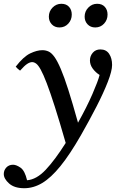

<svg xmlns="http://www.w3.org/2000/svg" viewBox="-106 -741 636 1014"><path d="M37 211Q87 207 135.5 155.5Q184 104 241 14Q208 -101 183.5 -177.5Q159 -254 141 -301Q123 -348 109.5 -372.5Q96 -397 85 -405Q74 -413 64 -413Q52 -413 37.5 -403.5Q23 -394 0 -368Q-7 -373 -12.5 -378Q-18 -383 -23 -389Q18 -442 53.5 -459Q89 -476 118 -476Q135 -476 150.5 -469Q166 -462 181.5 -440.5Q197 -419 215 -377Q233 -335 255 -266Q277 -197 306 -93Q352 -175 382 -244Q412 -313 420 -345Q398 -359 383.5 -379Q369 -399 369 -422Q369 -445 384 -462.5Q399 -480 424 -480Q455 -480 470.5 -456.5Q486 -433 486 -398Q486 -367 463.5 -309Q441 -251 403.5 -178Q366 -105 322 -28Q263 75 213 136.5Q163 198 117 225.5Q71 253 22 253Q-30 253 -58 228Q-86 203 -86 178Q-86 158 -72.5 143.5Q-59 129 -37 129Q-20 129 2.5 144.5Q25 160 37 211ZM208 -596Q183 -596 167.5 -612.5Q152 -629 152 -653Q152 -681 171.5 -701Q191 -721 218 -721Q244 -721 258.5 -705Q273 -689 273 -664Q273 -636 254.5 -616Q236 -596 208 -596ZM397 -596Q372 -596 356.5 -612.5Q341 -629 341 -653Q341 -681 360.5 -701Q380 -721 407 -721Q433 -721 447.5 -705Q462 -689 462 -664Q462 -636 443.5 -616Q425 -596 397 -596Z"/></svg>

Font: Tiro Tamil
Style: Italic
Weight: 400
Italic angle: -11°
Designer: Tamil: Fernando Mello & Fiona Ross, assisted by Kaja Sojewska. Latin: John Hudson with Paul Hanslow, assisted by Kaja So
Foundry: Tiro Typeworks Ltd.
Version: Version 1.52